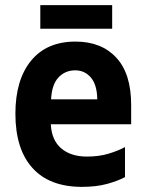

<svg xmlns="http://www.w3.org/2000/svg" viewBox="-20 -718 570 748"><path d="M299 10Q173 10 106.5 -63.5Q40 -137 40 -275Q40 -407 101 -481.5Q162 -556 274 -556Q375 -556 433 -493.5Q491 -431 491 -309V-234H178Q181 -172 218.5 -140Q256 -108 319 -108Q365 -108 402 -119Q439 -130 467 -145V-28Q439 -13 397 -1.5Q355 10 299 10ZM359 -331Q358 -388 334 -416Q310 -444 273 -444Q234 -444 208 -416.5Q182 -389 179 -331ZM137 -606V-698H417V-606Z"/></svg>

Font: Noto Sans Mono Condensed
Style: Bold
Weight: 700
Width: 3
Designer: Monotype Design Team
Foundry: Monotype Imaging Inc.
Version: Version 2.014